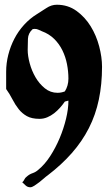

<svg xmlns="http://www.w3.org/2000/svg" viewBox="-20 -685 458 811"><path d="M220 -665Q267 -665 303 -639Q339 -613 363 -574Q387 -535 399 -489Q411 -443 411 -403Q411 -329 397.5 -264.5Q384 -200 355.5 -144Q327 -88 283.5 -38.5Q240 11 181 56Q175 60 165.5 68.5Q156 77 145.5 85Q135 93 125 99.5Q115 106 108 106Q97 106 89 99Q81 92 74 85Q80 80 83 73Q86 66 93 61Q104 51 117.5 46.5Q131 42 142 32Q169 10 192 -25.5Q215 -61 232 -101.5Q249 -142 259 -183.5Q269 -225 269 -260L254 -256Q245 -243 233.5 -230Q222 -217 208.5 -206.5Q195 -196 179.5 -189.5Q164 -183 147 -183Q114 -183 93.5 -194.5Q73 -206 58.5 -224.5Q44 -243 32.5 -265.5Q21 -288 6 -309V-382Q6 -418 15 -453.5Q24 -489 40.5 -521Q57 -553 81.5 -580Q106 -607 137 -626Q155 -637 176 -651Q197 -665 220 -665ZM118 -562Q99 -545 98 -521Q97 -497 97 -474Q97 -449 105.5 -417.5Q114 -386 130 -358.5Q146 -331 169.5 -312Q193 -293 223 -293Q239 -293 254 -299Q269 -323 269 -353Q269 -383 263 -414Q257 -445 243.5 -472.5Q230 -500 208.5 -521Q187 -542 157 -553Q149 -556 142.5 -559.5Q136 -563 126 -563Z"/></svg>

Font: CAT Schmalfette Thannhaeuser
Style: Regular
Weight: 700
Designer: Peter Wiegel nach Herbert Thanhaeuser 1939/40
Foundry: CAT-Fonts, Peter Wiegel
Version: Version 1.000